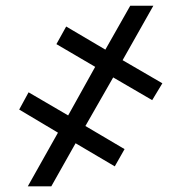

<svg xmlns="http://www.w3.org/2000/svg" viewBox="-20 -657 639 677"><path d="M281.1 -212.7 419.2 -131.2 384.7 -70.4 246.5 -151.9 160.9 0H78L184.4 -189.2L47.7 -270.7L80.8 -331.5L220.3 -250L315.6 -421.3L178.9 -501.4L213.4 -563.5L351.5 -482L439.2 -636.7H520.7L412.3 -444.8L552.5 -363.3L516.6 -303.9L379.1 -384Z"/></svg>

Font: Pretendard Variable
Style: Regular
Weight: 400
Designer: Base glyphs from Inter by Rasmus Andersson; Hangul glyphs from Noto Sans CJK(Source Han Sans) by Jang Soo-young and Kang
Foundry: Kil Hyung-jin
Version: Version 1.100;FEAKit 1.0